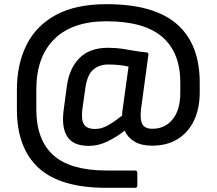

<svg xmlns="http://www.w3.org/2000/svg" viewBox="-20 -715 1038 920"><path d="M489 185Q269 185 165 89.5Q61 -6 61 -190V-286Q61 -407 107 -499.5Q153 -592 248 -643.5Q343 -695 490 -695Q718 -695 827.5 -599.5Q937 -504 937 -319V-272Q937 -196 910 -138.5Q883 -81 832 -49Q781 -17 708 -17Q657 -17 624.5 -36.5Q592 -56 577 -89Q541 -60 496.5 -38Q452 -16 406 -16Q331 -16 302.5 -60Q274 -104 285 -188L300 -300Q311 -386 360 -436Q409 -486 497 -486Q535 -486 564.5 -481.5Q594 -477 621.5 -472Q649 -467 682 -464Q693 -463 691 -452L656 -194Q650 -146 661 -122Q672 -98 711 -98Q770 -98 807 -143Q844 -188 844 -272V-319Q844 -463 757.5 -538Q671 -613 490 -613Q327 -613 240.5 -528Q154 -443 154 -285V-191Q154 -45 235.5 28.5Q317 102 491 102H627Q638 102 638 113V174Q638 185 627 185ZM375 -194Q368 -144 381.5 -120.5Q395 -97 436 -97Q468 -97 499.5 -115.5Q531 -134 565 -161Q565 -170 566 -179L596 -396Q574 -401 549 -403.5Q524 -406 498 -406Q456 -406 427 -381.5Q398 -357 389 -293Z"/></svg>

Font: Sofia Sans Medium
Style: Regular
Weight: 500
Designer: Botio Nikoltchev, Ani Petrova
Foundry: lettersoup
Version: Version 4.101; ttfautohint (v1.8.4.7-5d5b)